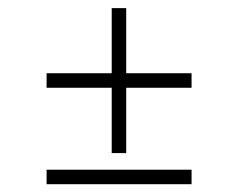

<svg xmlns="http://www.w3.org/2000/svg" viewBox="-20 -666 602 485"><path d="M463.9 -481V-444.3H298.8V-279.3H262.2V-444.3H97.7V-481H262.2V-645.5H298.8V-481ZM463.9 -237.3V-200.7H97.7V-237.3Z"/></svg>

Font: Flanker
Style: Italic
Weight: 400
Italic angle: -12°
Designer: Flanker
Version: Version 2.027